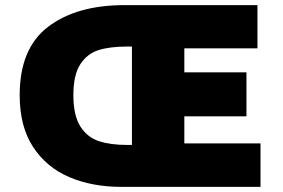

<svg xmlns="http://www.w3.org/2000/svg" viewBox="-20 -731 1107 751"><path d="M57 -359Q57 -542 168.5 -626.5Q280 -711 467 -711H987V-542H701V-448H944V-276H701V-170H999V0H455Q341 0 251.5 -38Q162 -76 109.5 -156Q57 -236 57 -359ZM496 -164V-549H478Q410 -549 365.5 -535Q321 -521 294 -479.5Q267 -438 267 -359Q267 -280 294 -237Q321 -194 366.5 -179Q412 -164 478 -164Z"/></svg>

Font: Nebula Sans Black
Style: Regular
Weight: 900
Designer: Paul D. Hunt for Adobe (as Source Sans)
Foundry: Nebula Entertainment & Broadcasting LLC
Version: Version 1.010